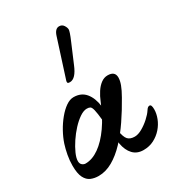

<svg xmlns="http://www.w3.org/2000/svg" viewBox="-190 -905 942 1030"><g transform="rotate(-30 281.0 -390.0)"><path d="M118 11Q92 11 70.5 2Q49 -7 36 -32.5Q23 -58 23 -107Q23 -139 29 -171.5Q35 -204 44 -232Q55 -265 73.5 -298.5Q92 -332 115.5 -360.5Q139 -389 163.5 -406Q188 -423 211 -423Q258 -423 284.5 -391Q311 -359 318 -305Q321 -285 321.5 -256.5Q322 -228 323.5 -199Q325 -170 328 -149Q335 -105 349 -90Q363 -75 391 -75Q412 -75 437.5 -89.5Q463 -104 485.5 -124.5Q508 -145 519 -162Q526 -173 531 -176.5Q536 -180 542 -180Q554 -180 554 -150Q554 -124 543 -95.5Q532 -67 511 -43Q490 -19 461 -4Q432 11 396 11Q356 11 332 -14.5Q308 -40 300 -84Q300 -87 299 -92.5Q298 -98 297.5 -103Q297 -108 296 -110Q289 -193 284.5 -238.5Q280 -284 275 -304.5Q270 -325 262.5 -329.5Q255 -334 242 -334Q222 -334 197.5 -317.5Q173 -301 149 -275Q125 -249 105 -219Q85 -189 72.5 -161Q60 -133 60 -114Q60 -98 69.5 -90Q79 -82 90 -82Q132 -82 174.5 -112Q217 -142 256 -197.5Q295 -253 325 -328Q337 -358 352.5 -381.5Q368 -405 387 -419Q406 -433 428 -433Q473 -433 473 -394Q473 -375 464 -350.5Q455 -326 435 -291Q402 -232 365 -177.5Q328 -123 288 -80.5Q248 -38 205 -13.5Q162 11 118 11ZM236 -502Q227 -502 224 -504Q221 -506 221 -510Q221 -512 221 -514.5Q221 -517 222 -519L297 -753Q309 -791 334 -791Q352 -791 361.5 -776.5Q371 -762 371 -750Q371 -745 366 -729.5Q361 -714 348 -684L300 -571Q272 -502 236 -502Z"/></g></svg>

Font: Junicode VF
Style: Italic
Weight: 400
Italic angle: -11°
Designer: Peter S. Baker
Version: Version 2.209